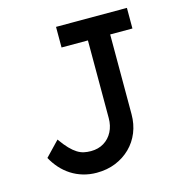

<svg xmlns="http://www.w3.org/2000/svg" viewBox="-106 -795 849 900"><g transform="rotate(-15 319.0 -345.0)"><path d="M48 -117 116 -188Q137 -158 154.5 -140Q172 -122 188 -112Q204 -102 220 -98.5Q236 -95 254 -95Q290 -95 317 -111.5Q344 -128 359 -157Q374 -186 374 -223V-600H246V-700H590V-600H482V-213Q482 -165 465.5 -124.5Q449 -84 418.5 -54Q388 -24 346.5 -7Q305 10 254 10Q220 10 189 1Q158 -8 131.5 -25Q105 -42 84 -65.5Q63 -89 48 -117Z"/></g></svg>

Font: Our Lexend
Style: Regular
Weight: 400
Designer: Bonnie Shaver-Troup, Thomas Jockin
Foundry: Lexend
Version: Version 1.007